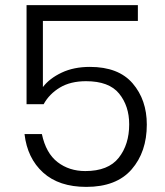

<svg xmlns="http://www.w3.org/2000/svg" viewBox="-20 -725 646 752"><path d="M318 7Q211 7 149 -49Q87 -105 76 -200H144Q160 -125 205.5 -90Q251 -55 314 -55Q404 -55 445 -107Q486 -159 486 -238Q486 -310 446.5 -358.5Q407 -407 317 -407Q256 -407 214.5 -382Q173 -357 151 -317H84V-705H520V-643H148V-384Q174 -418 221.5 -440.5Q269 -463 332 -463Q444 -463 499.5 -398.5Q555 -334 555 -237Q555 -130 495.5 -61.5Q436 7 318 7Z"/></svg>

Font: Ulagadi Sans Light
Style: Regular
Weight: 300
Designer: Ninad Kale (Devanagari), Jonny Pinhorn (Latin)
Foundry: Indian Type Foundry
Version: Version 3.01;March 29, 2020;FontCreator 12.0.0.2522 64-bit; 